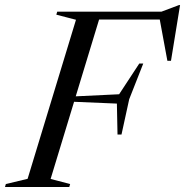

<svg xmlns="http://www.w3.org/2000/svg" viewBox="-54 -752 744 772"><path d="M522 -496.5 465.5 -353 434.5 -211H418.5L416 -335.5L189 -345L194.5 -362L425 -373L506 -496.5ZM633.5 -507.5H619L586.5 -683.5L640 -673.5H280.5L290.5 -705H595L665.5 -731.5H670ZM149.5 -32.5 228 -12 224.5 0H-34L-30.5 -12L57 -33L251.5 -672.5L172.5 -693L176 -705H354Z"/></svg>

Font: Newsreader 60pt
Style: Italic
Weight: 400
Italic angle: -17°
Designer: Hugues Gentile
Foundry: Production Type
Version: Version 1.003